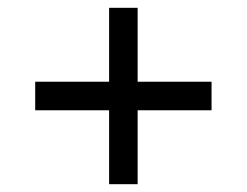

<svg xmlns="http://www.w3.org/2000/svg" viewBox="-20 -568 632 491"><path d="M259 -286H70V-359H259V-548H332V-359H521V-286H332V-97H259Z"/></svg>

Font: oriya15
Style: Book
Weight: 400
Designer: Jelle Bosma - Monotype Design Team
Foundry: Monotype Imaging Inc.
Version: Version 2.003